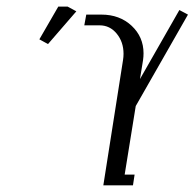

<svg xmlns="http://www.w3.org/2000/svg" viewBox="-20 -556 584 576"><path d="M98.1 -438 154.8 -536.1H183.1L209 -522L124 -423.8ZM232.9 -480 238.8 -512.2H284.2Q338.9 -512.2 374.8 -478.8Q410.6 -445.3 410.6 -396Q410.6 -386.2 409.2 -376L399.9 -318.8L518.1 -525.9L543.9 -512.2L387.2 -237.8L354 -32.2H383.8L378.9 0H290L349.1 -376Q350.6 -385.3 350.6 -394.5Q350.6 -430.2 330.1 -455.1Q309.6 -480 278.8 -480Z"/></svg>

Font: Gawaa
Style: Italic
Weight: 400
Designer: T. Christopher White
Version: Version 1.0